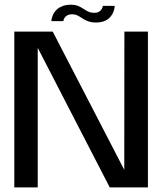

<svg xmlns="http://www.w3.org/2000/svg" viewBox="-20 -812 728 832"><path d="M42 0H143.5V-627H132L455.5 0H621V-675H519L518.5 -49H532.5L208.5 -675H42ZM395.5 -714.5Q416 -714.5 430 -719.8Q444 -725 453.2 -733.8Q462.5 -742.5 467.5 -752.2Q472.5 -762 474.8 -771Q477 -780 477 -786.5H425.5Q425.5 -781 421.5 -773.8Q417.5 -766.5 409.5 -761.5Q401.5 -756.5 389 -756.5Q373.5 -756.5 362.5 -761.8Q351.5 -767 341.2 -774Q331 -781 318.5 -786.2Q306 -791.5 287 -791.5Q267 -791.5 252.5 -786.2Q238 -781 228.5 -772.8Q219 -764.5 213.5 -755.2Q208 -746 205.5 -736.8Q203 -727.5 202.5 -720.5H254.5Q255 -726.5 258.8 -733.2Q262.5 -740 270.8 -745Q279 -750 292.5 -750Q306 -750 316.2 -744.8Q326.5 -739.5 337.2 -732.2Q348 -725 361.8 -719.8Q375.5 -714.5 395.5 -714.5Z"/></svg>

Font: Anybody UltraCondensed Thin
Style: Regular
Weight: 400
Version: Version 1.111